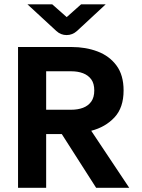

<svg xmlns="http://www.w3.org/2000/svg" viewBox="-20 -891 672 911"><path d="M65.6 0V-668H318.9Q387.1 -668 443.2 -646.7Q499.3 -625.4 532.8 -580Q566.4 -534.6 566.4 -461.8Q566.4 -380.1 523.1 -333.9Q479.9 -287.7 412.8 -270.5L593.1 0H436.1L273.1 -255H199V0ZM199 -370.3H317.4Q349.5 -370.3 374 -379.6Q398.5 -388.9 412.9 -408.9Q427.3 -429 427.3 -461.8Q427.3 -494.8 412.9 -514.5Q398.5 -534.1 374 -543.5Q349.5 -552.8 317.4 -552.8H199ZM296.1 -724.6Q268.2 -724.6 247.2 -744.1L110.1 -870.6H227.7L296.5 -809.8L364.9 -870.6H481.7L345.4 -744.1Q323.6 -724.6 296.1 -724.6Z"/></svg>

Font: Atkinson Hyperlegible Mono ExtraLight
Style: Regular
Weight: 200
Monospace: yes
Designer: Elliott Scott, Megan Eiswerth, Linus Boman, Theodore Petrosky, Letters from Sweden
Foundry: Applied Design Works, Letters from Sweden
Version: Version 2.001